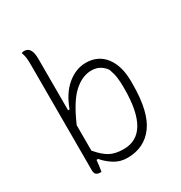

<svg xmlns="http://www.w3.org/2000/svg" viewBox="-178 -879 956 1015"><g transform="rotate(-30 300.0 -371.5)"><path d="M150 5H140Q128 5 119 -2Q110 -9 110 -28V-663Q110 -698 108 -714Q106 -730 99 -750Q107 -753 115 -753Q160 -753 160 -680V-365H169Q199 -448 252 -492Q305 -536 366 -536Q440 -536 482.5 -481Q525 -426 525 -331V-314Q525 -145 467.5 -67.5Q410 10 307 10Q262 10 226.5 -13Q191 -36 169 -63H159Q156 -28 150 5ZM371 -486Q315 -486 263 -439Q211 -392 160 -274V-119Q196 -76 229 -58Q262 -40 313 -40Q475 -40 475 -315V-324Q475 -357 471.5 -383.5Q468 -410 457 -440Q444 -460 422.5 -473Q401 -486 371 -486Z"/></g></svg>

Font: Recursive Sn Csl St Lt
Style: Regular
Weight: 300
Version: Version 1.079;hotconv 1.0.112;makeotfexe 2.5.65598; ttfautoh